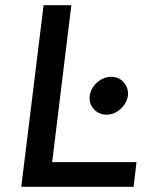

<svg xmlns="http://www.w3.org/2000/svg" viewBox="-20 -720 582 740"><path d="M62 0 148 -700H255L181 -95H506L495 0ZM391 -278Q361 -278 341.5 -299.5Q322 -321 326 -351Q330 -381 354.5 -402.5Q379 -424 409 -424Q438 -424 457 -402.5Q476 -381 473 -351Q468 -321 444 -299.5Q420 -278 391 -278Z"/></svg>

Font: Inclusive Sans Medium
Style: Italic
Weight: 500
Italic angle: -7°
Designer: Olivia King
Foundry: Olivia King
Version: Version 2.004